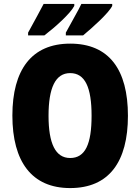

<svg xmlns="http://www.w3.org/2000/svg" viewBox="-20 -947 714 977"><path d="M551 -917V-927H394C380 -896 348 -843 315 -781V-767H403C450 -806 533 -880 551 -917ZM358 -917V-927H202C187 -897 157 -844 123 -781V-767H206C261 -809 339 -879 358 -917ZM631 -358C631 -593 535 -725 337 -725C141 -725 43 -592 43 -359C43 -124 142 10 337 10C535 10 631 -124 631 -358ZM227 -358C227 -500 262 -575 337 -575C413 -575 446 -502 446 -358C446 -214 414 -143 337 -143C262 -143 227 -217 227 -358Z"/></svg>

Font: Noto Sans Georgian Condensed Black
Style: Regular
Weight: 900
Width: 3
Designer: Monotype Design Team, Akaki Razmadze
Foundry: Google LLC
Version: Version 2.005